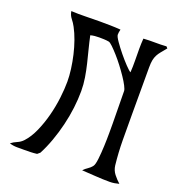

<svg xmlns="http://www.w3.org/2000/svg" viewBox="-128 -803 857 921"><g transform="rotate(20 300.0 -342.5)"><path d="M332 -693Q330 -686 329 -679.5Q328 -673 328 -666Q328 -657 344 -634Q360 -611 380 -586.5Q400 -562 419.5 -541.5Q439 -521 447 -517Q449 -547 448.5 -577.5Q448 -608 448 -638Q448 -651 448.5 -664Q449 -677 450 -690Q479 -692 508.5 -691.5Q538 -691 567 -693L574 -685Q560 -668 550.5 -656.5Q541 -645 535 -633.5Q529 -622 526 -607.5Q523 -593 523 -570V-325Q523 -262 523.5 -198.5Q524 -135 531 -72Q534 -48 548.5 -29.5Q563 -11 580 4Q569 7 557 9Q545 11 533 11Q497 11 461.5 8.5Q426 6 390 4Q400 -7 412.5 -15Q425 -23 434 -35Q441 -44 444.5 -74.5Q448 -105 449.5 -141Q451 -177 451 -209.5Q451 -242 451 -255Q451 -297 450 -338.5Q449 -380 449 -422Q449 -430 440 -447.5Q431 -465 416.5 -486.5Q402 -508 384.5 -531Q367 -554 350 -573Q333 -592 319 -605.5Q305 -619 298 -620Q286 -622 273.5 -622.5Q261 -623 249 -623Q238 -623 227 -622Q216 -621 205 -618Q212 -585 220.5 -552Q229 -519 237 -486Q245 -453 250.5 -419Q256 -385 256 -351Q256 -310 250.5 -265Q245 -220 234 -174.5Q223 -129 207.5 -86Q192 -43 173 -7L160 4Q144 6 128.5 6.5Q113 7 97 7Q78 7 58.5 7Q39 7 20 1Q34 -10 51 -17Q68 -24 81 -38Q106 -65 124.5 -107Q143 -149 155 -195.5Q167 -242 172.5 -288.5Q178 -335 178 -371Q178 -400 173.5 -434.5Q169 -469 161 -503.5Q153 -538 141.5 -570.5Q130 -603 116 -629Q107 -646 95 -661Q83 -676 80 -696Q117 -694 153 -695Q189 -696 226 -696Q252 -696 279 -695.5Q306 -695 332 -693Z"/></g></svg>

Font: Germanica
Style: Regular
Weight: 400
Designer: Peter Wiegel
Foundry: Peter Wiegel